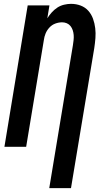

<svg xmlns="http://www.w3.org/2000/svg" viewBox="-20 -763 540 998"><path d="M236 215 359 -528Q361 -541 362.5 -554.5Q364 -568 363 -581Q362 -594 358 -606Q354 -618 346.5 -627.5Q339 -637 327.5 -642Q316 -647 303 -647Q285 -647 267.5 -640.5Q250 -634 237 -620Q224 -606 217 -589Q210 -572 208 -555L116 0H3L124 -735H237L226 -668Q236 -684 249 -698.5Q262 -713 278 -723.5Q294 -734 313 -738.5Q332 -743 349 -743Q376 -743 399.5 -734Q423 -725 439 -707Q455 -689 463.5 -665.5Q472 -642 475 -616.5Q478 -591 476 -565Q474 -539 470 -513L349 215Z"/></svg>

Font: Iosevka Custom
Style: Bold Italic
Weight: 700
Italic angle: -9°
Designer: Belleve Invis
Foundry: Belleve Invis
Version: Version 30.3.1; ttfautohint (v1.8.3)